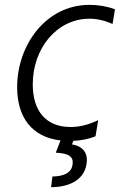

<svg xmlns="http://www.w3.org/2000/svg" viewBox="-20 -573 512 796"><path d="M350.9 -495.4C383.2 -495.4 413 -488.3 446.7 -473.7L456.7 -534.4C425.1 -546.5 387.8 -552.9 351.2 -552.9C170.1 -552.9 51.1 -386 51.1 -211.6C51.1 -87.7 111.2 -4.6 230.8 9.2L211.3 60C264.9 62.9 286.6 75.6 280.5 110.8C275.2 144.2 244.3 158 197.4 158.7L191.8 203.1C277.7 202.4 328.8 166.2 338.4 109C347.7 57.2 318.9 32 278.4 25.6L284.1 11C311.4 9.6 344.8 5 376.1 -8.2L387.1 -74.9C346.9 -55.8 310.7 -46.5 272.4 -46.5C170.8 -46.5 115.8 -112.6 115.8 -223.4C115.8 -372.5 215.6 -495.4 350.9 -495.4Z"/></svg>

Font: TID UI Light
Style: Italic
Weight: 300
Italic angle: -9.39999°
Designer: The TID Project Authors
Foundry: Bakken & Bæck
Version: Version 1.001;hotconv 1.0.109;makeotfexe 2.5.65596